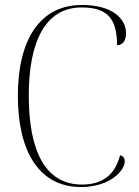

<svg xmlns="http://www.w3.org/2000/svg" viewBox="-20 -744 559 774"><path d="M307 10C420 10 483 -54 483 -94C483 -105 478 -115 464 -118C445 -45 399 0 311 0C163 0 96 -134 96 -359C96 -580 165 -714 309 -714C419 -714 451 -663 452 -562C474 -562 488 -579 488 -610C488 -669 433 -724 310 -724C141 -724 52 -584 52 -358C52 -134 137 10 307 10Z"/></svg>

Font: Noto Serif Display SemiCondensed ExtraLight
Style: Regular
Weight: 200
Width: 4
Designer: Monotype Design Team
Foundry: Monotype Imaging Inc.
Version: Version 2.009